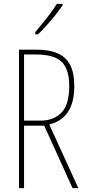

<svg xmlns="http://www.w3.org/2000/svg" viewBox="-20 -970 444 990"><path d="M169 -714Q231 -714 274 -696.5Q317 -679 340 -638Q363 -597 363 -525Q363 -360 234 -328L384 0H354L208 -322H104V0H78V-714ZM166 -689H104V-348H190Q256 -348 296.5 -389Q337 -430 337 -527Q337 -613 298 -651Q259 -689 166 -689ZM303 -943Q287 -919 264.5 -891Q242 -863 219 -837.5Q196 -812 176 -793H162V-805Q196 -845 222 -878Q248 -911 273 -950H303Z"/></svg>

Font: Noto Sans Lao Looped ExtraCondensed Thin
Style: Regular
Weight: 100
Width: 2
Designer: Mark Frömberg, Ben Mitchell
Foundry: The Fontpad Ltd
Version: Version 1.002; ttfautohint (v1.8.4.7-5d5b)